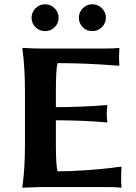

<svg xmlns="http://www.w3.org/2000/svg" viewBox="-20 -871 634 894"><path d="M473.1 -788.1Q473.1 -763.2 454.6 -744.6Q436 -726.1 409.9 -726.1Q383.8 -726.1 365.5 -744.1Q347.2 -762.2 347.2 -788.1Q347.2 -814 365.5 -832.5Q383.8 -851.1 409.9 -851.1Q436 -851.1 454.6 -832.5Q473.1 -814 473.1 -788.1ZM145.5 -744.1Q127 -762.2 127 -788.1Q127 -814 145.5 -832.5Q164.1 -851.1 189.9 -851.1Q215.8 -851.1 234.4 -832.5Q252.9 -814 252.9 -788.1Q252.9 -762.2 234.4 -744.1Q215.8 -726.1 189.9 -726.1Q164.1 -726.1 145.5 -744.1ZM240.2 -200.2Q240.2 -100.1 248 -73.2Q308.1 -73.2 382.1 -78.6Q456.1 -84 500 -89.4L543.9 -95.2L545.9 -90.8Q543.9 -74.7 543.9 -36.1Q543.9 -18.1 545.9 0L543.9 2.9Q520 0 483.9 0H169.9L85 2.9L84 0Q96.2 -81.1 96.2 -200.2V-444.8Q96.2 -560.1 84 -645L85.9 -647.9Q135.7 -645 169.9 -645H474.1Q510.3 -645 534.2 -647.9L536.1 -645Q534.2 -622.1 534.2 -609.9Q534.2 -585 536.1 -568.8L534.2 -564.9Q382.3 -577.1 248 -577.1Q240.2 -550.3 240.2 -444.8V-372.1Q359.4 -372.1 477.1 -381.8L480 -378.9Q477.1 -365.7 477.1 -341.8Q477.1 -317.9 480 -304.2L477.1 -300.8Q377.9 -310.5 240.2 -311Z"/></svg>

Font: Linux Biolinum
Style: Bold
Weight: 700
Designer: Philipp H. Poll
Foundry: Philipp H. Poll
Version: Version 1.3.2 ; ttfautohint (v0.9)